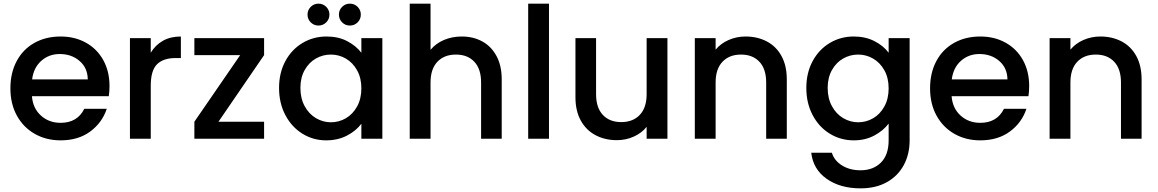

<svg xmlns="http://www.w3.org/2000/svg" viewBox="-20 -760 6345 1052"><path d="M580 -289Q580 -258 576 -233H155Q160 -167 204 -127Q248 -87 312 -87Q404 -87 442 -164H565Q540 -88 474.5 -39.5Q409 9 312 9Q233 9 170.5 -26.5Q108 -62 72.5 -126.5Q37 -191 37 -276Q37 -361 71.5 -425.5Q106 -490 168.5 -525Q231 -560 312 -560Q390 -560 451 -526Q512 -492 546 -430.5Q580 -369 580 -289ZM461 -325Q460 -388 416 -426Q372 -464 307 -464Q248 -464 206 -426.5Q164 -389 156 -325Z M806 -471Q831 -513 872.5 -536.5Q914 -560 971 -560V-442H942Q875 -442 840.5 -408Q806 -374 806 -290V0H692V-551H806Z M1177 -93H1427V0H1045V-93L1296 -458H1045V-551H1427V-458Z M1509 -278Q1509 -361 1543.5 -425Q1578 -489 1637.5 -524.5Q1697 -560 1769 -560Q1834 -560 1882.5 -534.5Q1931 -509 1960 -471V-551H2075V0H1960V-82Q1931 -43 1881 -17Q1831 9 1767 9Q1696 9 1637 -27.5Q1578 -64 1543.5 -129.5Q1509 -195 1509 -278ZM1960 -276Q1960 -333 1936.5 -375Q1913 -417 1875 -439Q1837 -461 1793 -461Q1749 -461 1711 -439.5Q1673 -418 1649.5 -376.5Q1626 -335 1626 -278Q1626 -221 1649.5 -178Q1673 -135 1711.5 -112.5Q1750 -90 1793 -90Q1837 -90 1875 -112Q1913 -134 1936.5 -176.5Q1960 -219 1960 -276ZM1725 -620Q1700 -620 1682.5 -637.5Q1665 -655 1665 -680Q1665 -705 1682.5 -722.5Q1700 -740 1725 -740Q1750 -740 1767.5 -722.5Q1785 -705 1785 -680Q1785 -655 1767.5 -637.5Q1750 -620 1725 -620ZM1897 -620Q1872 -620 1854.5 -637.5Q1837 -655 1837 -680Q1837 -705 1854.5 -722.5Q1872 -740 1897 -740Q1922 -740 1939.5 -722.5Q1957 -705 1957 -680Q1957 -655 1939.5 -637.5Q1922 -620 1897 -620Z M2510 -560Q2573 -560 2622.5 -533Q2672 -506 2700.5 -453Q2729 -400 2729 -325V0H2616V-308Q2616 -382 2579 -421.5Q2542 -461 2478 -461Q2414 -461 2376.5 -421.5Q2339 -382 2339 -308V0H2225V-740H2339V-487Q2368 -522 2412.5 -541Q2457 -560 2510 -560Z M2988 -740V0H2874V-740Z M3637 -551V0H3523V-65Q3496 -31 3452.5 -11.5Q3409 8 3360 8Q3295 8 3243.5 -19Q3192 -46 3162.5 -99Q3133 -152 3133 -227V-551H3246V-244Q3246 -170 3283 -130.5Q3320 -91 3384 -91Q3448 -91 3485.5 -130.5Q3523 -170 3523 -244V-551Z M4065 -560Q4130 -560 4181.5 -533Q4233 -506 4262 -453Q4291 -400 4291 -325V0H4178V-308Q4178 -382 4141 -421.5Q4104 -461 4040 -461Q3976 -461 3938.5 -421.5Q3901 -382 3901 -308V0H3787V-551H3901V-488Q3929 -522 3972.5 -541Q4016 -560 4065 -560Z M4658 -560Q4722 -560 4771.5 -534.5Q4821 -509 4849 -471V-551H4964V9Q4964 85 4932 144.5Q4900 204 4839.5 238Q4779 272 4695 272Q4583 272 4509 219.5Q4435 167 4425 77H4538Q4551 120 4593.5 146.5Q4636 173 4695 173Q4764 173 4806.5 131Q4849 89 4849 9V-83Q4820 -44 4770.5 -17.5Q4721 9 4658 9Q4586 9 4526.5 -27.5Q4467 -64 4432.5 -129.5Q4398 -195 4398 -278Q4398 -361 4432.5 -425Q4467 -489 4526.5 -524.5Q4586 -560 4658 -560ZM4849 -276Q4849 -333 4825.5 -375Q4802 -417 4764 -439Q4726 -461 4682 -461Q4638 -461 4600 -439.5Q4562 -418 4538.5 -376.5Q4515 -335 4515 -278Q4515 -221 4538.5 -178Q4562 -135 4600.5 -112.5Q4639 -90 4682 -90Q4726 -90 4764 -112Q4802 -134 4825.5 -176.5Q4849 -219 4849 -276Z M5619 -289Q5619 -258 5615 -233H5194Q5199 -167 5243 -127Q5287 -87 5351 -87Q5443 -87 5481 -164H5604Q5579 -88 5513.5 -39.5Q5448 9 5351 9Q5272 9 5209.5 -26.5Q5147 -62 5111.5 -126.5Q5076 -191 5076 -276Q5076 -361 5110.5 -425.5Q5145 -490 5207.5 -525Q5270 -560 5351 -560Q5429 -560 5490 -526Q5551 -492 5585 -430.5Q5619 -369 5619 -289ZM5500 -325Q5499 -388 5455 -426Q5411 -464 5346 -464Q5287 -464 5245 -426.5Q5203 -389 5195 -325Z M6009 -560Q6074 -560 6125.5 -533Q6177 -506 6206 -453Q6235 -400 6235 -325V0H6122V-308Q6122 -382 6085 -421.5Q6048 -461 5984 -461Q5920 -461 5882.5 -421.5Q5845 -382 5845 -308V0H5731V-551H5845V-488Q5873 -522 5916.5 -541Q5960 -560 6009 -560Z"/></svg>

Font: MSTAGE Medium
Style: Regular
Weight: 500
Designer: Ninad Kale (Devanagari), Jonny Pinhorn (Latin)
Foundry: Indian Type Foundry
Version: 4.004